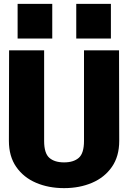

<svg xmlns="http://www.w3.org/2000/svg" viewBox="-20 -960 662 992"><path d="M311 12Q231 12 166.5 -15.5Q102 -43 64 -97.5Q26 -152 26 -232L27 -700H208V-232Q208 -168 235 -144.5Q262 -121 311 -121Q360 -121 387 -144.5Q414 -168 414 -232V-700H595L596 -232Q596 -152 558 -97.5Q520 -43 455.5 -15.5Q391 12 311 12ZM71 -761V-940H250V-761ZM374 -761V-940H553V-761Z"/></svg>

Font: Panamera Black
Style: Regular
Weight: 900
Designer: Bastien Sozeau
Foundry: NBR — Bastien Sozeau
Version: Version 3.002; ttfautohint (v1.8.4.7-5d5b);gftools[0.9.33]